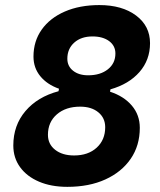

<svg xmlns="http://www.w3.org/2000/svg" viewBox="-20 -723 626 753"><path d="M244.1 9.8Q180.7 9.8 133.1 -10.5Q85.4 -30.8 58.8 -67.4Q32.2 -104 32.2 -152.3Q32.2 -231.4 79.8 -287.4Q127.4 -343.3 209.5 -365.2L211.4 -375Q164.6 -391.6 137.9 -424.3Q111.3 -457 111.3 -501Q111.3 -561.5 143.6 -606.9Q175.8 -652.3 234.1 -677.7Q292.5 -703.1 369.6 -703.1Q459 -703.1 513.7 -662.1Q568.4 -621.1 568.4 -553.7Q568.4 -487.8 526.9 -440.4Q485.4 -393.1 413.1 -372.6L411.6 -363.3Q465.8 -345.7 497.1 -308.8Q528.3 -272 528.3 -221.7Q528.3 -152.3 492.7 -100.3Q457 -48.3 393.3 -19.3Q329.6 9.8 244.1 9.8ZM270.5 -113.3Q325.7 -113.3 359.1 -143.8Q392.6 -174.3 392.6 -224.1Q392.6 -260.3 365.7 -282.5Q338.9 -304.7 294.4 -304.7Q237.8 -304.7 202.9 -274.4Q168 -244.1 168 -194.3Q168 -157.7 196.3 -135.5Q224.6 -113.3 270.5 -113.3ZM325.7 -427.7Q373.5 -427.7 403.1 -451.2Q432.6 -474.6 432.6 -513.2Q432.6 -543.5 408 -561.8Q383.3 -580.1 342.8 -580.1Q298.3 -580.1 271.2 -555.9Q244.1 -531.7 244.1 -492.7Q244.1 -463.4 266.6 -445.6Q289.1 -427.7 325.7 -427.7Z"/></svg>

Font: Cascadia Mono
Style: Bold Italic
Weight: 700
Italic angle: -10°
Monospace: yes
Designer: Aaron Bell
Foundry: Saja Typeworks
Version: Version 2404.023; ttfautohint (v1.8.4)